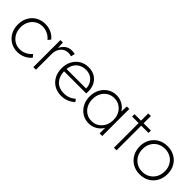

<svg xmlns="http://www.w3.org/2000/svg" viewBox="166 -1629 2609 2609"><g transform="rotate(45 1470.5 -324.5)"><path d="M291 10Q216 10 157.5 -25Q99 -60 65.5 -121Q32 -182 32 -261Q32 -340 65.5 -401Q99 -462 158 -496.5Q217 -531 294 -531Q358 -531 410.5 -506Q463 -481 498 -436L466 -397Q433 -437 387 -459Q341 -481 290 -481Q231 -481 185 -452.5Q139 -424 112 -374.5Q85 -325 85 -261Q85 -197 111.5 -147Q138 -97 184 -68.5Q230 -40 287 -40Q337 -40 383 -62Q429 -84 463 -124L495 -85Q459 -40 404.5 -15Q350 10 291 10Z M591 0V-520H639L643 -420Q663 -465 703.5 -498Q744 -531 805 -531Q822 -531 836.5 -528.5Q851 -526 863 -523L848 -465Q834 -471 821 -473Q808 -475 798 -475Q745 -475 710 -450.5Q675 -426 658 -386.5Q641 -347 641 -302V0Z M1131 10Q1056 10 997.5 -24Q939 -58 906 -119Q873 -180 873 -261Q873 -339 905 -400Q937 -461 993.5 -496Q1050 -531 1124 -531Q1197 -531 1249 -499.5Q1301 -468 1328.5 -412Q1356 -356 1353 -282L1352 -255H926Q929 -157 984 -98.5Q1039 -40 1140 -40Q1177 -40 1216 -52Q1255 -64 1304 -104L1330 -67Q1297 -35 1246.5 -12.5Q1196 10 1131 10ZM1123 -481Q1046 -481 992 -435Q938 -389 928 -301H1303V-307Q1303 -347 1283.5 -387Q1264 -427 1224 -454Q1184 -481 1123 -481Z M1661 10Q1590 10 1534 -25Q1478 -60 1445.5 -121Q1413 -182 1413 -260Q1413 -339 1446.5 -400Q1480 -461 1536 -496Q1592 -531 1661 -531Q1727 -531 1781 -499.5Q1835 -468 1863 -417L1867 -520H1915V0H1865V-108Q1837 -56 1782.5 -23Q1728 10 1661 10ZM1668 -40Q1725 -40 1770.5 -68.5Q1816 -97 1842.5 -146.5Q1869 -196 1869 -261Q1869 -325 1843 -374.5Q1817 -424 1771.5 -452.5Q1726 -481 1668 -481Q1609 -481 1563.5 -452.5Q1518 -424 1492 -374.5Q1466 -325 1466 -261Q1466 -198 1491.5 -148Q1517 -98 1562.5 -69Q1608 -40 1668 -40Z M2140 0V-474H2015V-520H2140V-659H2190V-520H2330V-474H2190V0Z M2642 10Q2564 10 2503.5 -25Q2443 -60 2408.5 -122Q2374 -184 2374 -263Q2374 -341 2408.5 -401.5Q2443 -462 2503.5 -496.5Q2564 -531 2642 -531Q2720 -531 2780.5 -496.5Q2841 -462 2875 -401.5Q2909 -341 2909 -263Q2909 -184 2875 -122Q2841 -60 2780.5 -25Q2720 10 2642 10ZM2642 -40Q2704 -40 2752.5 -69Q2801 -98 2828.5 -148Q2856 -198 2856 -263Q2856 -326 2828.5 -375.5Q2801 -425 2752.5 -453Q2704 -481 2642 -481Q2579 -481 2530.5 -453Q2482 -425 2454.5 -375.5Q2427 -326 2427 -263Q2427 -198 2454.5 -148Q2482 -98 2530.5 -69Q2579 -40 2642 -40Z"/></g></svg>

Font: Lexend Deca ExtraLight
Style: Regular
Weight: 200
Designer: Bonnie Shaver-Troup, Thomas Jockin
Foundry: Lexend
Version: Version 1.008; ttfautohint (v1.8.4.7-5d5b)